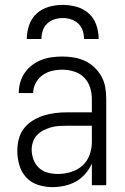

<svg xmlns="http://www.w3.org/2000/svg" viewBox="-20 -760 515 788"><path d="M195 8Q166 8 137 -1Q108 -10 88 -31.5Q68 -53 59.5 -82Q51 -111 51 -140Q51 -165 57 -189Q63 -213 78 -232.5Q93 -252 114 -265Q135 -278 158.5 -285.5Q182 -293 206.5 -296Q231 -299 255 -299H357V-354Q357 -378 349.5 -401.5Q342 -425 325 -442Q308 -459 284 -466.5Q260 -474 236 -474Q214 -474 193 -469Q172 -464 154.5 -451.5Q137 -439 126.5 -419Q116 -399 116 -378H57Q57 -400 63 -421.5Q69 -443 81.5 -461Q94 -479 111.5 -492.5Q129 -506 149.5 -514Q170 -522 192 -525Q214 -528 236 -528Q260 -528 283.5 -524Q307 -520 328.5 -510Q350 -500 367.5 -483.5Q385 -467 396.5 -446Q408 -425 412 -401.5Q416 -378 416 -354V0H357V-89Q347 -66 330 -46.5Q313 -27 291.5 -15Q270 -3 245 2.5Q220 8 195 8ZM217 -46Q244 -46 271 -54Q298 -62 318 -80Q338 -98 347.5 -124Q357 -150 357 -177V-244H255Q239 -244 222.5 -243Q206 -242 190 -237.5Q174 -233 159 -225.5Q144 -218 132.5 -206Q121 -194 115.5 -178Q110 -162 110 -146Q110 -125 117.5 -105Q125 -85 140 -71Q155 -57 175.5 -51.5Q196 -46 217 -46ZM90 -600Q90 -629 99.5 -657Q109 -685 130.5 -704.5Q152 -724 180.5 -732Q209 -740 237 -740Q266 -740 294.5 -732Q323 -724 344.5 -704.5Q366 -685 375.5 -657Q385 -629 385 -600H325Q325 -617 319.5 -634Q314 -651 301.5 -663Q289 -675 272 -680.5Q255 -686 238 -686Q220 -686 203 -680.5Q186 -675 173.5 -663Q161 -651 155.5 -634Q150 -617 150 -600Z"/></svg>

Font: Iosevka QP Light
Style: Regular
Weight: 300
Designer: Belleve Invis
Foundry: Belleve Invis
Version: Version 20.0.0; ttfautohint (v1.8.4)